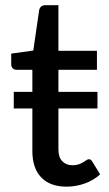

<svg xmlns="http://www.w3.org/2000/svg" viewBox="-20 -690 406 718"><path d="M31.5 -346.5H101V-429H42Q33.5 -429 27.8 -434.2Q22 -439.5 22 -450V-489.5L104.5 -501L126.5 -652.5Q128.5 -661 134.2 -665.8Q140 -670.5 149 -670.5H198.5V-500H342.5V-429H198.5V-346.5H344.5V-284.5H198.5V-131.5Q198.5 -101.5 213.2 -86.8Q228 -72 251 -72Q264.5 -72 274.2 -75.5Q284 -79 291 -83.2Q298 -87.5 303 -91Q308 -94.5 312 -94.5Q317 -94.5 319.8 -92.2Q322.5 -90 325.5 -85L354.5 -38Q330.5 -16 297.5 -4Q264.5 8 229 8Q167.5 8 134.2 -26.5Q101 -61 101 -125V-284.5H31.5Z"/></svg>

Font: Lato 2
Style: Regular
Weight: 500
Designer: Lukasz Dziedzic with Adam Twardoch and Botio Nikoltchev
Foundry: tyPoland Lukasz Dziedzic
Version: Version 2.015; 2015-08-06; http://www.latofonts.com/